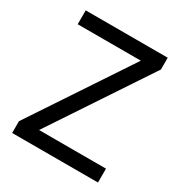

<svg xmlns="http://www.w3.org/2000/svg" viewBox="-168 -836 907 959"><g transform="rotate(30 286.0 -357.0)"><path d="M533 0H38V-68L414 -634H50V-714H523V-646L147 -80H533Z"/></g></svg>

Font: Noto Sans Khudawadi
Style: Regular
Weight: 400
Designer: Monotype Design Team
Foundry: Monotype Imaging Inc.
Version: Version 2.003; ttfautohint (v1.8.4.7-5d5b)